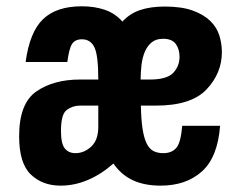

<svg xmlns="http://www.w3.org/2000/svg" viewBox="-20 -574 749 604"><path d="M485.2 10Q565.2 10 615 -34.5Q664.8 -79 672.4 -178.2H553.2Q548.8 -124.6 534.3 -108.4Q519.8 -92.2 493.8 -92.2Q475.2 -92.2 462.4 -99Q449.6 -105.8 441.2 -123Q432.8 -140.2 428.4 -169.2Q424 -198.2 423.2 -241.8H471.2Q581.4 -241.8 629.7 -292.7Q678 -343.6 678 -410.2Q678 -436.4 670.1 -462.1Q662.2 -487.8 641.6 -508Q621 -528.2 586.2 -540.8Q551.4 -553.4 498.2 -553.4Q454 -553.4 421.4 -542.6Q388.8 -531.8 365 -506.2Q342.4 -531.8 310.2 -543Q278 -554.2 237.4 -554.2Q157.8 -554.2 115.6 -513.9Q73.4 -473.6 60.6 -379H191.8Q197.4 -422 207 -436.2Q216.6 -450.4 237.8 -450.4Q264.6 -450.4 276.9 -425.4Q289.2 -400.4 289.2 -323.8H231.2Q148.8 -323.8 94.5 -286.4Q40.2 -249 40.2 -145.4Q40.2 -60 77 -25Q113.8 10 170.4 10Q214.8 10 257.2 -8.2Q299.6 -26.4 336.8 -59.6Q360.8 -24.6 397.3 -7.3Q433.8 10 485.2 10ZM232.2 -241.8H289.2V-174.4Q289.2 -133.6 267 -112.9Q244.8 -92.2 217.2 -92.2Q196 -92.2 183.9 -107Q171.8 -121.8 171.8 -162.4Q171.8 -214.8 190.2 -228.3Q208.6 -241.8 232.2 -241.8ZM493 -452Q521.2 -452 533 -435.6Q544.8 -419.2 544.8 -395.2Q544.8 -366 525 -344.9Q505.2 -323.8 451 -323.8H422.4Q422.4 -346.8 425.2 -370.1Q428 -393.4 435.7 -411.3Q443.4 -429.2 457 -440.6Q470.6 -452 493 -452Z"/></svg>

Font: Secuela Light
Style: Regular
Weight: 300
Designer: Fernando Haro
Foundry: deFharo
Version: Version 1.708